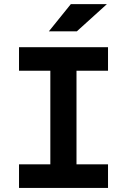

<svg xmlns="http://www.w3.org/2000/svg" viewBox="-20 -926 626 946"><path d="M228 0V-693.4H356.9V0ZM73.7 0V-116.2H512.2V0ZM73.7 -577.6V-693.4H512.2V-577.6ZM220.7 -771.5 329.1 -905.8H506.8L358.4 -771.5Z"/></svg>

Font: Cascadia Code
Style: Regular
Weight: 400
Monospace: yes
Designer: Aaron Bell
Foundry: Saja Typeworks
Version: Version 2106.017